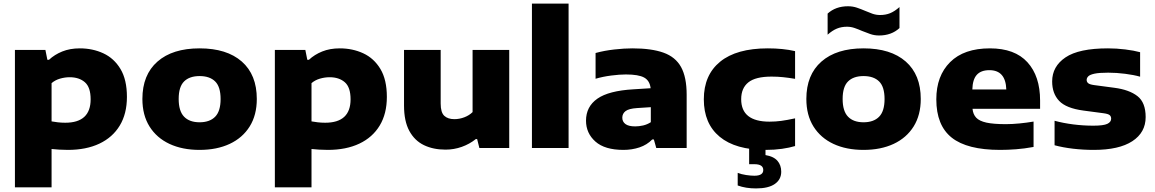

<svg xmlns="http://www.w3.org/2000/svg" viewBox="-20 -828 6458 1074"><path d="M63.5 220V-548.5H234L245 -493.5H254Q285 -522.5 328.2 -540Q371.5 -557.5 426.5 -557.5Q498 -557.5 558 -529.8Q618 -502 654 -442Q690 -382 690 -286Q690 -192 650 -125.8Q610 -59.5 536 -24.5Q462 10.5 359.5 10.5Q335 10.5 311.8 9Q288.5 7.5 268.5 5.5V220ZM345 -141.5Q487 -141.5 487 -272.5Q487 -340 454.8 -368Q422.5 -396 370 -396Q343 -396 316 -388.2Q289 -380.5 268.5 -363V-149Q284 -146 303.8 -143.8Q323.5 -141.5 345 -141.5Z M1096.5 10.5Q1000 10.5 928.2 -23Q856.5 -56.5 816.5 -120.2Q776.5 -184 776.5 -274.5Q776.5 -409.5 860.8 -483.5Q945 -557.5 1096.5 -557.5Q1248.5 -557.5 1332.5 -483.8Q1416.5 -410 1416.5 -274.5Q1416.5 -184.5 1376.8 -120.8Q1337 -57 1265 -23.2Q1193 10.5 1096.5 10.5ZM1096.5 -144Q1153 -144 1183.5 -175Q1214 -206 1214 -274Q1214 -342.5 1183.5 -372.5Q1153 -402.5 1096.5 -402.5Q1040 -402.5 1009.8 -372.5Q979.5 -342.5 979.5 -274.5Q979.5 -206.5 1009.8 -175.2Q1040 -144 1096.5 -144Z M1517.5 220V-548.5H1688L1699 -493.5H1708Q1739 -522.5 1782.2 -540Q1825.5 -557.5 1880.5 -557.5Q1952 -557.5 2012 -529.8Q2072 -502 2108 -442Q2144 -382 2144 -286Q2144 -192 2104 -125.8Q2064 -59.5 1990 -24.5Q1916 10.5 1813.5 10.5Q1789 10.5 1765.8 9Q1742.5 7.5 1722.5 5.5V220ZM1799 -141.5Q1941 -141.5 1941 -272.5Q1941 -340 1908.8 -368Q1876.5 -396 1824 -396Q1797 -396 1770 -388.2Q1743 -380.5 1722.5 -363V-149Q1738 -146 1757.8 -143.8Q1777.5 -141.5 1799 -141.5Z M2472 9Q2403.5 9 2351.2 -16.2Q2299 -41.5 2269.5 -96Q2240 -150.5 2240 -237.5V-548.5H2445V-249Q2445 -199 2465.2 -180.2Q2485.5 -161.5 2521.5 -161.5Q2550 -161.5 2577.5 -172Q2605 -182.5 2623.5 -201V-548.5H2828.5V0H2661.5L2649 -50H2641.5Q2606.5 -22 2563 -6.5Q2519.5 9 2472 9Z M2955.5 0V-808H3160.5V0Z M3467.5 10.5Q3363 10.5 3310.5 -36.2Q3258 -83 3258 -153Q3258 -231.5 3321.5 -276Q3385 -320.5 3524 -328.5L3619.5 -334.5Q3614.5 -377 3583.2 -394.2Q3552 -411.5 3481 -411.5Q3445.5 -411.5 3399 -405.5Q3352.5 -399.5 3311.5 -387.5V-531.5Q3360.5 -545 3416 -551.2Q3471.5 -557.5 3517 -557.5Q3624 -557.5 3691.2 -533.5Q3758.5 -509.5 3789.8 -452.8Q3821 -396 3821 -298V0H3651L3637.5 -48H3628.5Q3599 -17.5 3557 -3.5Q3515 10.5 3467.5 10.5ZM3461 -169.5Q3461 -147.5 3478.5 -134.2Q3496 -121 3533 -121Q3554.5 -121 3577.5 -126.2Q3600.5 -131.5 3620.5 -144.5V-228.5L3543.5 -223.5Q3497.5 -220.5 3479.2 -206.5Q3461 -192.5 3461 -169.5Z M4263.5 10.5Q4094.5 10.5 4005.8 -63Q3917 -136.5 3917 -272.5Q3917 -408.5 4008.5 -483Q4100 -557.5 4275 -557.5Q4360.5 -557.5 4427.5 -542V-387Q4392 -393 4361.2 -396.2Q4330.5 -399.5 4296 -399.5Q4206 -399.5 4166 -367.2Q4126 -335 4126 -273Q4126 -147.5 4284.5 -147.5Q4318 -147.5 4349.8 -151.8Q4381.5 -156 4427.5 -166V-11Q4396 -1.5 4354 4.5Q4312 10.5 4263.5 10.5ZM4209 226Q4151.5 226 4106.5 209.5V139Q4127 147 4153.2 151Q4179.5 155 4199.5 155Q4249.5 155 4249.5 123Q4249.5 90.5 4200 90.5H4170.5V-10H4262V39.5Q4307.5 47 4328.8 71.5Q4350 96 4350 132.5Q4350 176 4314.2 201Q4278.5 226 4209 226Z M4810.5 10.5Q4714 10.5 4642.2 -23Q4570.5 -56.5 4530.5 -120.2Q4490.5 -184 4490.5 -274.5Q4490.5 -409.5 4574.8 -483.5Q4659 -557.5 4810.5 -557.5Q4962.5 -557.5 5046.5 -483.8Q5130.5 -410 5130.5 -274.5Q5130.5 -184.5 5090.8 -120.8Q5051 -57 4979 -23.2Q4907 10.5 4810.5 10.5ZM4810.5 -144Q4867 -144 4897.5 -175Q4928 -206 4928 -274Q4928 -342.5 4897.5 -372.5Q4867 -402.5 4810.5 -402.5Q4754 -402.5 4723.8 -372.5Q4693.5 -342.5 4693.5 -274.5Q4693.5 -206.5 4723.8 -175.2Q4754 -144 4810.5 -144ZM4897.5 -629.5Q4871 -629.5 4847.5 -637.8Q4824 -646 4802 -655Q4781.5 -664 4760.8 -671.2Q4740 -678.5 4718 -678.5Q4687 -678.5 4661.8 -668.2Q4636.5 -658 4609.5 -634V-752Q4654.5 -793 4723.5 -793Q4750 -793 4773.5 -785Q4797 -777 4819 -767.5Q4839.5 -758.5 4860.2 -751.2Q4881 -744 4903 -744Q4934 -744 4959.2 -754.2Q4984.5 -764.5 5011.5 -788.5V-671Q4966.5 -629.5 4897.5 -629.5Z M5574.5 10.5Q5390 10.5 5303.8 -58Q5217.5 -126.5 5217.5 -272.5Q5217.5 -403.5 5294.8 -480.5Q5372 -557.5 5517.5 -557.5Q5656.5 -557.5 5727.2 -479.8Q5798 -402 5798 -265.5V-219.5H5420Q5423 -188.5 5440.5 -169.8Q5458 -151 5497.5 -142.2Q5537 -133.5 5606.5 -133.5Q5641.5 -133.5 5682.5 -137.5Q5723.5 -141.5 5761.5 -148V-6Q5710 3.5 5663.2 7Q5616.5 10.5 5574.5 10.5ZM5514.5 -435.5Q5467.5 -435.5 5444 -409.5Q5420.5 -383.5 5419 -327.5H5609Q5605.5 -435.5 5514.5 -435.5Z M6098.5 10.5Q6039.5 10.5 5982.2 3.8Q5925 -3 5879 -15.5V-152.5Q5926.5 -139.5 5983 -132.2Q6039.5 -125 6095.5 -125Q6152.5 -125 6174 -135.2Q6195.5 -145.5 6195.5 -164Q6195.5 -177 6187.2 -184Q6179 -191 6153.5 -194.5L6040.5 -209.5Q5943.5 -222.5 5904.5 -263.8Q5865.5 -305 5865.5 -372.5Q5865.5 -456.5 5940.2 -507Q6015 -557.5 6177.5 -557.5Q6225 -557.5 6274 -551.5Q6323 -545.5 6357.5 -536V-399Q6322.5 -409 6274 -415.2Q6225.5 -421.5 6179 -421.5Q6128 -421.5 6102 -415.8Q6076 -410 6067.2 -400.8Q6058.5 -391.5 6058.5 -381Q6058.5 -370 6066.8 -362.8Q6075 -355.5 6100.5 -352L6213.5 -337Q6297 -326 6342.8 -290.2Q6388.5 -254.5 6388.5 -173Q6388.5 -87 6314 -38.2Q6239.5 10.5 6098.5 10.5Z"/></svg>

Font: Encode Sans Expanded Expanded ExtraBold
Style: Regular
Weight: 800
Width: 7
Designer: Multiple Designers
Foundry: Impallari Type
Version: Version 3.000; ttfautohint (v1.8.3) -l 8 -r 50 -G 200 -x 14 